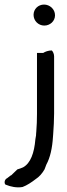

<svg xmlns="http://www.w3.org/2000/svg" viewBox="-61 -675 293 841"><path d="M-33 135C-16 142 12 149 38 144C57 137 78 123 96 109C110 100 123 86 134 67C137 60 139 53 142 46C159 15 168 -27 171 -75L172 -88C174 -118 176 -147 176 -178V-428C176 -439 171 -449 166 -454C151 -454 137 -449 128 -443H101V-176C101 -150 100 -123 98 -99L97 -87C97 -84 97 -80 96 -77L94 -65C89 -5 73 40 40 58C32 62 24 64 15 67L-11 92C-12 93 -13 94 -15 94L-29 105C-45 112 -43 135 -33 135ZM86 -610C86 -584 107 -563 133 -563C158 -563 180 -582 180 -608C180 -635 157 -655 132 -655C106 -655 86 -635 86 -610Z"/></svg>

Font: SolarCharger
Style: 550
Weight: 400
Designer: Mew Too
Foundry: Cannot Into Space Fonts/KineticPlasma Fonts
Version: Version 1.100